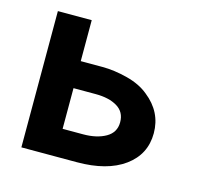

<svg xmlns="http://www.w3.org/2000/svg" viewBox="-77 -566 698 652"><g transform="rotate(15 272.0 -239.5)"><path d="M50 0V-479H169V-462V-335H245Q287 -335 333.5 -323Q380 -311 410 -286Q472 -237 472 -162.5Q472 -88 411.5 -44Q351 0 245 0ZM169 -240V-97H241Q289 -97 320.5 -115Q352 -133 352 -169Q352 -205 323 -222.5Q294 -240 247 -240Z"/></g></svg>

Font: Karmilla
Style: Bold
Weight: 700
Designer: Jonathan Pinhorn
Version: Version 1.000